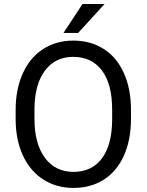

<svg xmlns="http://www.w3.org/2000/svg" viewBox="-20 -922 728 952"><path d="M57.6 0ZM629.4 -332.5Q629.4 -228 594.2 -150.1Q559.1 -72.3 494.6 -31.2Q430.2 9.8 344.2 9.8Q260.3 9.8 195.3 -31.5Q130.4 -72.8 94.5 -149.2Q58.6 -225.6 57.6 -326.2V-377.4Q57.6 -480 93.3 -558.6Q128.9 -637.2 194.1 -679Q259.3 -720.7 343.3 -720.7Q428.7 -720.7 493.9 -679.4Q559.1 -638.2 594.2 -559.8Q629.4 -481.4 629.4 -377.4ZM536.1 -378.4Q536.1 -504.9 485.4 -572.5Q434.6 -640.1 343.3 -640.1Q254.4 -640.1 203.4 -572.5Q152.3 -504.9 150.9 -384.8V-332.5Q150.9 -210 202.4 -139.9Q253.9 -69.8 344.2 -69.8Q435.1 -69.8 484.9 -136Q534.7 -202.1 536.1 -325.7ZM389.2 -902.3H498.5L367.7 -758.8H294.9Z"/></svg>

Font: Roboto
Style: Regular
Weight: 400
Designer: Google
Version: Version 2.134; 2016; ttfautohint (v1.6)